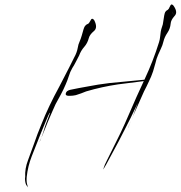

<svg xmlns="http://www.w3.org/2000/svg" viewBox="-20 -766 802 852"><path d="M379.9 -671.9Q384.8 -682.6 388.7 -682.6Q389.6 -682.6 390.6 -682.6Q395.5 -680.7 398.4 -675.8Q406.2 -660.2 406.2 -648.4Q406.2 -635.7 396.5 -627.9Q377.9 -612.3 374 -596.7Q368.2 -574.2 353.5 -557.6Q338.9 -541 331.1 -519.5Q324.2 -504.9 316.4 -491.2Q309.6 -477.5 300.8 -463.9Q291 -447.3 285.2 -427.7Q279.3 -409.2 271.5 -391.6Q261.7 -368.2 250 -346.7Q238.3 -325.2 226.6 -303.7Q223.6 -297.9 213.9 -275.4Q204.1 -252.9 192.4 -225.6Q179.7 -193.4 168 -165Q155.3 -136.7 155.3 -136.7Q158.2 -137.7 170.9 -175.8Q182.6 -214.8 185.5 -220.7Q185.5 -221.7 194.3 -244.1Q202.1 -265.6 202.1 -265.6Q200.2 -266.6 194.3 -253.9Q188.5 -241.2 181.6 -223.6Q172.9 -203.1 165 -183.6Q157.2 -164.1 156.2 -162.1Q138.7 -118.2 121.1 -73.2Q103.5 -28.3 98.6 18.6Q96.7 39.1 100.6 52.7Q104.5 66.4 104.5 66.4Q105.5 66.4 97.7 56.6Q91.8 48.8 90.8 27.3Q90.8 23.4 91.8 18.6Q89.8 -17.6 104.5 -55.7Q118.2 -94.7 130.9 -127.9Q145.5 -170.9 163.1 -212.9Q179.7 -254.9 199.2 -295.9Q219.7 -338.9 243.2 -381.8Q265.6 -423.8 287.1 -466.8Q296.9 -487.3 308.6 -509.8Q321.3 -532.2 325.2 -554.7Q327.1 -568.4 333 -581.1Q338.9 -594.7 342.8 -608.4Q351.6 -642.6 356.4 -649.4Q362.3 -657.2 366.2 -658.2Q369.1 -659.2 372.1 -661.1Q375 -663.1 379.9 -671.9Q379.9 -671.9 385.7 -656.2Q390.6 -641.6 394.5 -630.9Q394.5 -630.9 379.9 -671.9ZM732.4 -734.4Q737.3 -746.1 741.2 -746.1Q742.2 -746.1 743.2 -746.1Q748 -744.1 751 -739.3Q761.7 -723.6 761.7 -711.9Q761.7 -702.1 753.9 -694.3Q738.3 -676.8 737.3 -661.1Q735.4 -638.7 722.7 -620.1Q710 -601.6 705.1 -581.1Q701.2 -564.5 694.3 -550.8Q688.5 -537.1 681.6 -522.5Q673.8 -504.9 669.9 -486.3Q665 -467.8 659.2 -449.2Q651.4 -425.8 640.6 -404.3Q630.9 -382.8 619.1 -360.4Q616.2 -354.5 602.5 -323.2Q588.9 -293 575.2 -261.7Q563.5 -236.3 555.7 -216.8Q546.9 -197.3 546.9 -197.3Q547.9 -197.3 554.7 -213.9Q561.5 -229.5 570.3 -251Q580.1 -276.4 587.9 -299.8Q596.7 -323.2 595.7 -323.2Q598.6 -322.3 580.1 -285.2Q562.5 -247.1 537.1 -198.2Q506.8 -137.7 475.6 -81.1Q445.3 -23.4 437.5 -13.7Q444.3 -36.1 456.1 -57.6Q466.8 -80.1 477.5 -100.6Q497.1 -139.6 515.6 -177.7Q534.2 -216.8 550.8 -255.9Q585 -335.9 622.1 -415Q659.2 -494.1 685.5 -578.1Q689.5 -590.8 690.4 -601.6Q691.4 -613.3 693.4 -626Q695.3 -636.7 699.2 -647.5Q703.1 -657.2 704.1 -668Q709 -705.1 712.9 -711.9Q716.8 -718.8 721.7 -720.7Q724.6 -721.7 726.6 -724.6Q729.5 -726.6 732.4 -734.4Q732.4 -734.4 740.2 -720.7Q747.1 -706.1 752.9 -697.3Q752.9 -697.3 732.4 -734.4ZM274.4 -357.4Q280.3 -366.2 299.8 -369.1Q320.3 -373 329.1 -375Q350.6 -378.9 372.1 -382.8Q393.6 -386.7 416 -390.6Q465.8 -398.4 516.6 -402.3Q567.4 -407.2 618.2 -412.1Q631.8 -414.1 637.7 -414.1Q641.6 -414.1 641.6 -413.1Q641.6 -412.1 639.6 -411.1Q629.9 -407.2 619.1 -406.2Q577.1 -401.4 503.9 -391.6Q431.6 -380.9 362.3 -360.4Q356.4 -358.4 339.8 -351.6Q322.3 -345.7 316.4 -343.8Q303.7 -340.8 290 -340.8Q287.1 -340.8 283.2 -340.8Q271.5 -341.8 271.5 -348.6Q271.5 -351.6 274.4 -357.4Z"/></svg>

Font: Margalida Font
Style: Regular
Weight: 400
Designer: Mateu Riera. mateurierasureda@hotmail.com
Version: Version 1.0